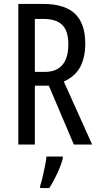

<svg xmlns="http://www.w3.org/2000/svg" viewBox="-20 -734 501 975"><path d="M199 -714Q309 -714 361 -664Q413 -614 413 -513Q413 -443 387.5 -394.5Q362 -346 304 -320L448 0H355L228 -299H157V0H73V-714ZM200 -638H157V-369H209Q266 -369 296.5 -404Q327 -439 327 -509Q327 -577 296 -607.5Q265 -638 200 -638ZM299 71Q289 108 269.5 149.5Q250 191 230 221H184V210Q190 192 196.5 164.5Q203 137 208.5 109Q214 81 216 61H299Z"/></svg>

Font: Noto Sans Tamil ExtraCondensed
Style: Regular
Weight: 400
Width: 2
Designer: Jelle Bosma - Monotype Design Team
Foundry: Monotype Imaging Inc.
Version: Version 2.004; ttfautohint (v1.8.4.7-5d5b)